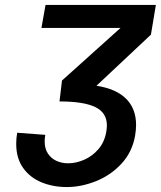

<svg xmlns="http://www.w3.org/2000/svg" viewBox="-20 -745 650 776"><path d="M160.5 -174Q160.5 -143.5 174.2 -123.5Q188 -103.5 209.5 -94.2Q231 -85 255 -85Q287 -85 320 -99.2Q353 -113.5 377.8 -142.2Q402.5 -171 409.5 -212.5Q412 -227.5 412 -238Q412 -289.5 365.2 -312.2Q318.5 -335 220.5 -335L230.5 -419.5L467 -632H147.5L164 -725H610L590 -605L370 -398.5Q449.5 -386 489.8 -345.8Q530 -305.5 530 -240Q530 -220.5 526 -196.5Q514.5 -130.5 471 -83.5Q427.5 -36.5 368 -12.8Q308.5 11 249.5 11Q194.5 11 148 -8Q101.5 -27 73.5 -66.2Q45.5 -105.5 45.5 -163.5Q45.5 -187 49.5 -208.5L163 -200Q160.5 -184 160.5 -174Z"/></svg>

Font: JuliaMono SemiBoldItalic
Style: Regular
Weight: 600
Italic angle: -9°
Monospace: yes
Designer: cormullion
Foundry: corm
Version: Version 0.049; ttfautohint (v1.8.4)